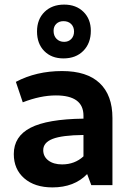

<svg xmlns="http://www.w3.org/2000/svg" viewBox="-20 -805 571 835"><path d="M256 -551Q204 -551 172.5 -583Q141 -615 141 -668Q141 -721 173.5 -753Q206 -785 259 -785Q311 -785 343 -753.5Q375 -722 375 -671Q375 -617 342.5 -584Q310 -551 256 -551ZM259 -623Q278 -623 290 -635.5Q302 -648 302 -668Q302 -688 289.5 -700.5Q277 -713 256 -713Q237 -713 225 -701.5Q213 -690 213 -671Q213 -649 226 -636Q239 -623 259 -623ZM208 10Q131 10 85.5 -29.5Q40 -69 40 -135Q40 -212 113 -249.5Q186 -287 343 -289V-302Q343 -390 223 -390Q156 -390 79 -360L49 -449Q138 -496 250 -496Q358 -496 413.5 -443.5Q469 -391 469 -292V0H377L359 -48Q303 10 208 10ZM168 -152Q168 -124 190.5 -107Q213 -90 250 -90Q305 -90 343 -125V-218Q250 -217 209 -201Q168 -185 168 -152Z"/></svg>

Font: Cantarell
Style: Bold
Weight: 700
Designer: Dave Crossland, Nikolaus Waxweiler, Florian Fecher, Jacques Le Bailly, Eben Sorkin, Alexei Vanyashin, Alexios Zavras, Em
Version: Version 0.303